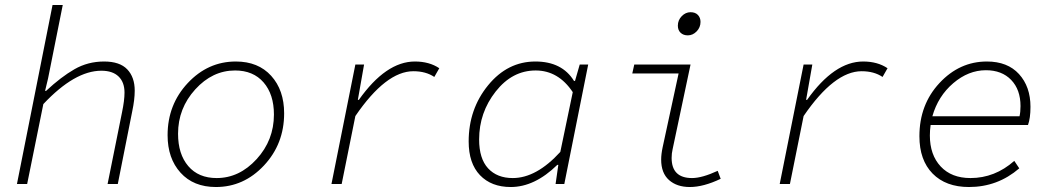

<svg xmlns="http://www.w3.org/2000/svg" viewBox="-20 -739 4240 771"><path d="M48 0 191 -719H232L173 -424L161 -374H165Q225 -430 279 -461Q333 -492 398 -492Q461 -492 491 -460.5Q521 -429 521 -375Q521 -339 511 -292L453 0H412L470 -288Q480 -336 480 -367Q480 -409 456 -432Q432 -455 387 -455Q280 -455 154 -321L89 0Z M847 12Q757 12 705 -45.5Q653 -103 653 -196Q653 -319 734 -405.5Q815 -492 927 -492Q1017 -492 1069 -434.5Q1121 -377 1121 -284Q1121 -161 1040 -74.5Q959 12 847 12ZM850 -24Q941 -24 1010.5 -100Q1080 -176 1080 -279Q1080 -360 1038.5 -408Q997 -456 924 -456Q833 -456 764 -380Q695 -304 695 -202Q695 -120 736 -72Q777 -24 850 -24Z M1311 0 1407 -480H1442L1417 -338H1421Q1530 -492 1646 -492Q1704 -492 1744 -465L1724 -430Q1690 -453 1640 -453Q1530 -453 1407 -273L1352 0Z M2031 12Q1953 12 1907.5 -35.5Q1862 -83 1862 -171Q1862 -301 1940 -396.5Q2018 -492 2130 -492Q2237 -492 2285 -414H2289L2308 -480H2342L2246 0H2211L2222 -77H2218Q2127 12 2031 12ZM2039 -24Q2134 -24 2230 -129L2280 -369Q2222 -456 2131 -456Q2037 -456 1970.5 -371.5Q1904 -287 1904 -179Q1904 -102 1940 -63Q1976 -24 2039 -24Z M2750 12Q2698 12 2666.5 -16Q2635 -44 2635 -98Q2635 -120 2641 -148L2705 -444H2519L2527 -480H2753L2681 -140Q2677 -123 2677 -105Q2677 -24 2759 -24Q2799 -24 2862 -53L2874 -21Q2805 12 2750 12ZM2742 -597Q2724 -597 2713 -607.5Q2702 -618 2702 -636Q2702 -658 2717.5 -674Q2733 -690 2753 -690Q2772 -690 2782.5 -679Q2793 -668 2793 -651Q2793 -629 2777.5 -613Q2762 -597 2742 -597Z M3111 0 3207 -480H3242L3217 -338H3221Q3330 -492 3446 -492Q3504 -492 3544 -465L3524 -430Q3490 -453 3440 -453Q3330 -453 3207 -273L3152 0Z M3871 12Q3778 12 3725 -42Q3672 -96 3672 -192Q3672 -319 3752.5 -405.5Q3833 -492 3943 -492Q4026 -492 4072 -441.5Q4118 -391 4118 -310Q4118 -264 4108 -237H3717Q3714 -216 3714 -195Q3714 -117 3757.5 -70.5Q3801 -24 3877 -24Q3975 -24 4053 -93L4073 -63Q3986 12 3871 12ZM3939 -457Q3869 -457 3808 -405Q3747 -353 3724 -272H4074Q4078 -289 4078 -313Q4078 -379 4040.5 -418Q4003 -457 3939 -457Z"/></svg>

Font: TypoPRO Source Code Pro
Style: Italic
Weight: 300
Italic angle: -11°
Monospace: yes
Designer: Paul D. Hunt, Teo Tuominen
Foundry: Adobe Systems Incorporated
Version: Version 1.030;PS 1.0;hotconv 1.0.84;makeotf.lib2.5.63406